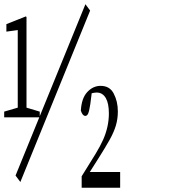

<svg xmlns="http://www.w3.org/2000/svg" viewBox="-45 -758 856 899"><path d="M-25.4 -208.5V-235.4L38.1 -253.9V-617.2L-15.1 -609.9V-645L76.2 -681.2L79.1 -678.2V-253.9L141.1 -235.4V-208.5ZM27.8 64 355 -738.3 377 -708.5 50.3 94.2ZM517.6 121.1H337.4V67.4L402.8 -38.1Q424.3 -73.7 438 -104Q464.8 -165 464.8 -226.6Q464.8 -273.9 450.7 -298.3Q435.5 -324.7 407.7 -324.7Q398.4 -324.7 384.3 -321.3L377.9 -271Q373 -236.8 367.2 -225.1Q362.3 -215.3 354.5 -215.3Q341.3 -215.3 333.5 -240.2Q336.9 -298.8 364 -327.4Q391.1 -356 425.8 -356Q468.8 -356 487.3 -320.3Q506.8 -283.2 506.8 -236.3Q506.8 -201.7 497.6 -170.4Q488.3 -139.2 468.3 -103.3Q448.2 -67.4 416 -16.6L375.5 47.4H517.6Z"/></svg>

Font: Scarab Serif
Style: Condensed-Light
Weight: 300
Designer: John Roberts
Foundry: Scarab
Version: 1.0